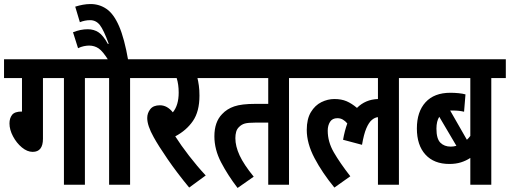

<svg xmlns="http://www.w3.org/2000/svg" viewBox="-20 -916 2528 952"><path d="M193 -529V-228Q193 -163 142 -163Q115 -163 88.5 -185Q62 -207 44.5 -240Q27 -273 27 -304Q27 -330 40 -346.5Q53 -363 88 -363L89 -361V-529H0V-622H473V-529H401V0H297V-529Z M625 -529V0H521V-529H461V-622H697V-529ZM519 -615Q490 -662 469 -676Q448 -690 422 -690Q410 -690 395.5 -687Q381 -684 367 -677L342 -756Q379 -771 415 -771Q446 -771 469 -755.5Q492 -740 515 -698L519 -699Q494 -768 475 -792Q456 -816 427 -816Q401 -816 376 -806L353 -883Q372 -889 391 -892.5Q410 -896 429 -896Q473 -896 508.5 -871.5Q544 -847 570.5 -786Q597 -725 616 -615Z M1000 -46 918 14Q857 -60 811 -127Q765 -194 742 -236Q710 -293 710 -331Q710 -355 725 -374.5Q740 -394 773 -394Q809 -394 837 -359Q866 -394 866 -457Q866 -497 856 -529H685V-622H1026V-529H959Q963 -513 966 -491.5Q969 -470 969 -442Q969 -363 936.5 -316Q904 -269 849 -240Q877 -196 917.5 -143.5Q958 -91 1000 -46Z M1413 -529V0H1310V-308H1245Q1210 -308 1194 -303.5Q1178 -299 1166 -287Q1155 -277 1151 -262.5Q1147 -248 1147 -231Q1147 -191 1168 -145.5Q1189 -100 1238 -40L1158 16Q1109 -48 1076 -111.5Q1043 -175 1043 -240Q1043 -311 1081 -350Q1105 -376 1141.5 -388.5Q1178 -401 1246 -401H1310V-529H1014V-622H1485V-529Z M1473 -529V-622H2030V-529H1958V0H1854V-335Q1839 -334 1824 -321.5Q1809 -309 1796.5 -280Q1784 -251 1775 -198L1681 -223Q1689 -268 1702 -304Q1692 -316 1680 -323Q1668 -330 1653 -330Q1628 -330 1616.5 -312Q1605 -294 1605 -268Q1605 -213 1635 -161Q1665 -109 1717 -42L1638 14Q1578 -59 1539.5 -132Q1501 -205 1501 -272Q1501 -326 1521.5 -360Q1542 -394 1573.5 -409.5Q1605 -425 1638 -425Q1673 -425 1698.5 -414Q1724 -403 1750 -381Q1792 -423 1854 -425V-529Z M2488 -529H2416V0H2312V-133Q2291 -119 2265.5 -111Q2240 -103 2208 -103Q2132 -103 2089.5 -149.5Q2047 -196 2047 -279Q2047 -362 2090 -409Q2133 -456 2213 -456Q2233 -456 2253.5 -454Q2274 -452 2288 -448L2281 -362Q2257 -368 2225 -368Q2218 -368 2212 -368L2295 -223Q2304 -231 2312 -242V-529H2018V-622H2488ZM2144 -278Q2144 -228 2163.5 -208.5Q2183 -189 2215 -189Q2229 -189 2243 -193L2158 -337Q2144 -315 2144 -278Z"/></svg>

Font: Noto Sans ExtraCondensed SemiBold
Style: Regular
Weight: 600
Width: 2
Designer: Monotype Design Team
Foundry: Monotype Imaging Inc.
Version: Version 2.013; ttfautohint (v1.8.4.7-5d5b)